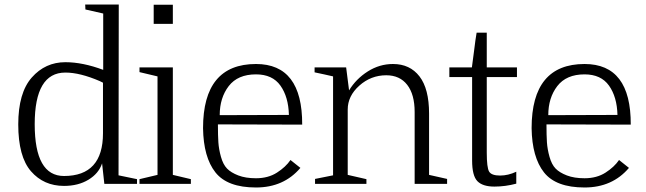

<svg xmlns="http://www.w3.org/2000/svg" viewBox="-20 -816 2867 852"><path d="M437 -449 423 -456Q335 -494 270 -494Q134 -494 134 -265Q134 -35 264 -35Q437 -35 437 -225ZM438 -756 359 -774Q359 -780 358.5 -786.5Q358 -793 358 -796H507L506 -38L588 -21V0H443L433 -91Q418 -46 372.5 -18.5Q327 9 264 9Q174 9 117.5 -56Q61 -121 61 -264Q61 -404 121 -472Q181 -540 270 -540Q347 -540 438 -506Z M747 -710H662V-795H747ZM679 -477 599 -496V-517H747V-40L827 -21V0H599V-21L679 -40Z M955 -305 1262 -306Q1260 -386 1224.5 -436Q1189 -486 1116 -486Q1035 -486 995 -434Q955 -382 955 -305ZM1116 -25Q1170 -25 1209 -50Q1248 -75 1269 -106L1313 -71Q1239 16 1116 16Q989 16 936 -51Q883 -118 881 -247Q881 -532 1116 -532Q1322 -532 1321 -263L947 -264Q947 -215 949 -184.5Q951 -154 960.5 -120Q970 -86 987.5 -68Q1005 -50 1037.5 -37.5Q1070 -25 1116 -25Z M1884 -40 1964 -22V0H1820V-319Q1820 -397 1787 -439.5Q1754 -482 1694 -482Q1626 -482 1574.5 -436Q1523 -390 1523 -330V-40L1606 -21V0H1378V-22L1458 -38V-477Q1450 -479 1420.5 -485.5Q1391 -492 1376 -495V-517H1516L1529 -415Q1560 -466 1612 -499Q1664 -532 1724 -532Q1799 -532 1841.5 -477Q1884 -422 1884 -312Z M1974 -517H2074Q2077 -535 2083.5 -589Q2090 -643 2095 -671H2140V-517H2274V-474H2140V-139Q2140 -72 2150.5 -54.5Q2161 -37 2199 -37Q2235 -37 2271 -54V-1Q2222 12 2174 12Q2122 12 2098.5 -12Q2075 -36 2075 -104V-474H1974Z M2413 -305 2720 -306Q2718 -386 2682.5 -436Q2647 -486 2574 -486Q2493 -486 2453 -434Q2413 -382 2413 -305ZM2574 -25Q2628 -25 2667 -50Q2706 -75 2727 -106L2771 -71Q2697 16 2574 16Q2447 16 2394 -51Q2341 -118 2339 -247Q2339 -532 2574 -532Q2780 -532 2779 -263L2405 -264Q2405 -215 2407 -184.5Q2409 -154 2418.5 -120Q2428 -86 2445.5 -68Q2463 -50 2495.5 -37.5Q2528 -25 2574 -25Z"/></svg>

Font: Afta serif
Style: Regular
Weight: 400
Designer: parq.ink
Foundry: Oriol Esparraguera Font
Version: Version 1.000